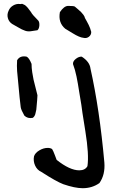

<svg xmlns="http://www.w3.org/2000/svg" viewBox="-20 -614 612 1010"><path d="M144 -450Q129 -447 113 -452Q97 -457 72 -472Q47 -487 44 -488Q27 -499 21.5 -518.5Q16 -538 25 -557Q32 -575 49 -585Q66 -595 84 -593Q90 -592 93 -593.5Q96 -595 101 -592Q106 -589 108.5 -588.5Q111 -588 115.5 -583.5Q120 -579 122 -577.5Q124 -576 128 -570.5Q132 -565 133.5 -563Q135 -561 139 -556Q143 -551 144 -549Q148 -539 182 -505Q188 -497 187 -480Q186 -463 177 -455ZM152 6Q125 11 108 -6Q91 -36 89 -50Q87 -62 83 -102.5Q79 -143 75 -187.5Q71 -232 70 -240Q68 -267 70 -297Q85 -323 120 -316Q133 -310 146 -278Q146 -257 149.5 -234Q153 -211 156.5 -195Q160 -179 167 -153Q174 -127 177 -113Q177 -105 175.5 -87.5Q174 -70 172.5 -54Q171 -38 171 -37Q170 -34 168.5 -26Q167 -18 165.5 -13Q164 -8 160.5 -2.5Q157 3 152 6ZM419 -415Q398 -417 362.5 -439Q327 -461 323 -463Q285 -495 295 -550Q317 -583 339 -583Q370 -583 374 -579Q380 -574 390.5 -565Q401 -556 406.5 -550.5Q412 -545 418.5 -536.5Q425 -528 427 -519Q430 -514 436.5 -502Q443 -490 446.5 -483Q450 -476 454 -465.5Q458 -455 460 -446Q460 -430 447.5 -420.5Q435 -411 419 -415ZM415 376Q374 376 313 355Q276 341 197 290Q175 280 164.5 256.5Q154 233 159 208Q165 190 187 177Q209 164 231 164Q245 164 254 170Q260 179 268.5 202Q277 225 278 227Q347 282 397 282Q428 282 440 260Q449 200 429 76.5Q409 -47 408 -62Q404 -82 397 -128.5Q390 -175 382.5 -211.5Q375 -248 364 -277Q363 -292 379 -304.5Q395 -317 410 -316Q452 -289 456 -253Q504 -38 529 241Q534 305 503 349Q465 376 415 376Z"/></svg>

Font: Excalifont
Style: Regular
Weight: 400
Designer: Your Own Font Foundry (Virgil); Ján Filípek / DizajnDesign (Excalifont, modifications)
Foundry: Your Own Font Foundry (Virgil); Ján Filípek / DizajnDesign (Excalifont, modifications)
Version: Version 1.000;Glyphs 3.2 (3227)